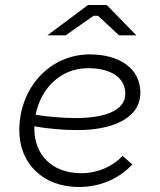

<svg xmlns="http://www.w3.org/2000/svg" viewBox="-20 -740 638 766"><path d="M295 6C377 6 453 -25 508 -84L469 -118C430 -76 370 -49 304 -49C189 -49 117 -121 117 -227V-236C168 -227 228 -221 291 -221C418 -221 540 -263 540 -370C540 -469 454 -523 338 -523C179 -523 57 -390 57 -220C57 -88 151 6 295 6ZM524 -599 406 -720H331L169 -599H242L353 -677H371L455 -599ZM122 -282C143 -388 222 -468 331 -468C421 -468 480 -431 480 -366C480 -295 389 -269 282 -269C224 -269 169 -275 122 -282Z"/></svg>

Font: Fixel Display Light
Style: Italic
Weight: 300
Italic angle: -10°
Designer: AlfaBravo + MacPaw
Foundry: Kyrylo Tkachov, Marchela Mozhyna, Serhii Makarenko, Maria Weinstein, Zakhar Kryvoshyya
Version: Version 1.210;Glyphs 3.2 (3217)